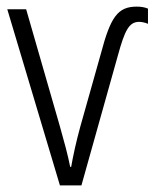

<svg xmlns="http://www.w3.org/2000/svg" viewBox="-20 -560 467 580"><path d="M393 -540C336 -540 314 -509 285 -399L223 -179C210 -132 201 -90 195 -56H192C185 -92 174 -132 161 -178L59 -532H2L161 0H226L336 -392C357 -469 370 -493 399 -494C408 -494 418 -492 427 -488V-534C417 -538 407 -540 393 -540Z"/></svg>

Font: Noto Sans Display SemiCondensed Light
Style: Regular
Weight: 300
Width: 4
Designer: Monotype Design Team
Foundry: Monotype Imaging Inc.
Version: Version 1.900